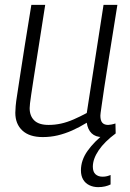

<svg xmlns="http://www.w3.org/2000/svg" viewBox="-20 -554 536 790"><path d="M384 216Q364 216 347.5 208Q331 200 322 184.5Q313 169 313 147Q313 105 340.5 66.5Q368 28 412 -6Q415 -4 415 -1Q415 2 413 4.5Q411 7 407.5 8.5Q404 10 401 10Q373 10 357 -5.5Q341 -21 337 -49Q306 -30 276.5 -17Q247 -4 217.5 3Q188 10 156 10Q101 10 72 -17Q43 -44 43 -90Q43 -100 44.5 -118Q46 -136 51 -166.5Q56 -197 63 -245Q70 -293 81.5 -364Q93 -435 109 -534H166Q149 -425 137.5 -352Q126 -279 119 -234.5Q112 -190 108.5 -165.5Q105 -141 103.5 -129Q102 -117 102 -109Q102 -77 121 -58.5Q140 -40 180 -40Q206 -40 231 -45.5Q256 -51 282.5 -62.5Q309 -74 337 -89L406 -534H463Q443 -407 429.5 -324.5Q416 -242 409 -193.5Q402 -145 398.5 -121.5Q395 -98 394 -89.5Q393 -81 393 -78Q393 -58 401 -49Q409 -40 425 -40Q429 -40 437.5 -41.5Q446 -43 455 -46L456 -5Q410 29 386 64.5Q362 100 362 132Q362 153 373 163Q384 173 402 173Q412 173 420 171Q428 169 435 166V205Q425 210 412 213Q399 216 384 216Z"/></svg>

Font: Georama Light
Style: Italic
Weight: 300
Italic angle: -9°
Designer: Jean-Baptiste Levee
Foundry: Production Type
Version: Version 1.001